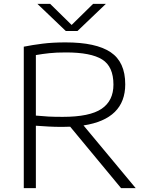

<svg xmlns="http://www.w3.org/2000/svg" viewBox="-20 -965 757 985"><path d="M102 0V-725.5Q146.5 -734.5 198.5 -741Q250.5 -747.5 316.5 -747.5Q472.5 -747.5 547.5 -697.2Q622.5 -647 622.5 -532.5Q622.5 -354.5 408.5 -321.5L676 0H601L340 -315Q320.5 -314 299 -314Q260 -314 229.5 -315.8Q199 -317.5 164 -320V0ZM301.5 -365.5Q440.5 -365.5 501.2 -406.8Q562 -448 562 -531Q562 -623.5 504.2 -659.8Q446.5 -696 318.5 -696Q268 -696 233.2 -692.2Q198.5 -688.5 164 -682.5V-372Q201.5 -368.5 229.2 -367Q257 -365.5 301.5 -365.5ZM317.5 -806 172 -945H237.5L347.5 -837L457.5 -945H523L377.5 -806Z"/></svg>

Font: Encode Sans Expanded Expanded Light
Style: Regular
Weight: 300
Width: 7
Designer: Multiple Designers
Foundry: Impallari Type
Version: Version 3.000; ttfautohint (v1.8.3) -l 8 -r 50 -G 200 -x 14 